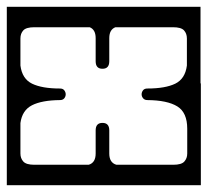

<svg xmlns="http://www.w3.org/2000/svg" viewBox="-40 -524 610 564"><path d="M550 -279V20H-20V-504H549V-279ZM281 -141V-73Q281 -46 302 -40H469Q493 -40 501.5 -49.5Q510 -59 510 -73V-146Q510 -193.5 480.8 -211.5Q451.5 -229.5 393 -230Q385 -230 380.5 -235.2Q376 -240.5 376 -247Q376 -253 380 -258.5Q384 -264 393 -264Q445.5 -264 474.8 -278.2Q504 -292.5 509 -331.5V-411Q509 -425.5 500.5 -434.8Q492 -444 468 -444H299Q281 -437 281 -412V-344Q281 -322 261 -322Q241 -322 241 -344V-412Q241 -437 223.5 -444H61Q37 -444 28.5 -434.8Q20 -425.5 20 -411V-331.5Q25 -292.5 54.2 -278.2Q83.5 -264 136 -264Q145 -264 149 -258.5Q153 -253 153 -247Q153 -240.5 148.8 -235.2Q144.5 -230 136 -230Q83 -229.5 54 -214.8Q25 -200 20 -162.5V-73Q20 -59 28.5 -49.5Q37 -40 61 -40H220.5Q241 -46 241 -73V-141Q241 -163 261 -163Q281 -163 281 -141Z"/></svg>

Font: Honk Rounded
Style: Regular
Weight: 400
Designer: Noopur Datye & Yesha Goshar
Foundry: Ek Type
Version: Version 1.000